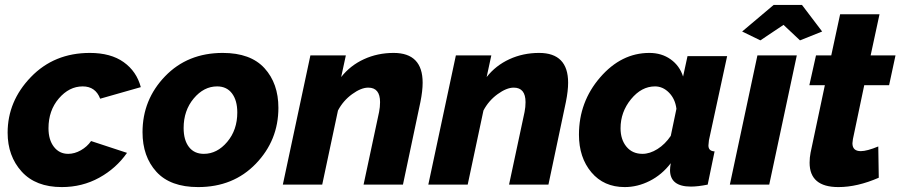

<svg xmlns="http://www.w3.org/2000/svg" viewBox="-20 -750 3658 780"><path d="M11 -211Q11 -339 105.5 -437Q200 -535 345 -535Q430 -535 482.5 -497.5Q535 -460 552 -396L387 -349Q368 -399 316 -399Q261 -399 219 -350Q177 -301 177 -229Q177 -182 199 -153.5Q221 -125 257 -125Q283 -125 308.5 -139.5Q334 -154 350 -177L496 -129Q452 -66 383 -28Q314 10 231 10Q125 10 68 -53Q11 -116 11 -211Z M559 -213Q559 -345 650.5 -440Q742 -535 885 -535Q998 -535 1054.5 -473Q1111 -411 1111 -312Q1111 -180 1019.5 -85Q928 10 785 10Q672 10 615.5 -52Q559 -114 559 -213ZM944 -293Q944 -342 922.5 -370.5Q901 -399 862 -399Q808 -399 767 -350Q726 -301 726 -230Q726 -181 747.5 -153Q769 -125 808 -125Q862 -125 903 -173.5Q944 -222 944 -293Z M1241 -525H1385L1366 -437Q1403 -484 1458.5 -509.5Q1514 -535 1579 -535Q1697 -535 1697 -414Q1697 -381 1688 -336L1617 0H1457L1520 -295Q1524 -315 1524 -335Q1524 -394 1476 -394Q1447 -394 1410.5 -367.5Q1374 -341 1353 -301L1289 0H1129Z M1832 -525H1976L1957 -437Q1994 -484 2049.5 -509.5Q2105 -535 2170 -535Q2288 -535 2288 -414Q2288 -381 2279 -336L2208 0H2048L2111 -295Q2115 -315 2115 -335Q2115 -394 2067 -394Q2038 -394 2001.5 -367.5Q1965 -341 1944 -301L1880 0H1720Z M2332 -203Q2332 -336 2418 -435.5Q2504 -535 2618 -535Q2668 -535 2704.5 -509Q2741 -483 2755 -439L2773 -522H2934L2860 -180Q2858 -162 2858 -159Q2858 -136 2883 -135L2855 0Q2815 8 2787 8Q2702 8 2702 -59Q2702 -69 2705 -87Q2669 -40 2619.5 -15Q2570 10 2518 10Q2433 10 2382.5 -50Q2332 -110 2332 -203ZM2705 -198 2728 -308Q2723 -348 2698 -373.5Q2673 -399 2641 -399Q2586 -399 2543.5 -347Q2501 -295 2501 -229Q2501 -183 2525 -154Q2549 -125 2590 -125Q2620 -125 2651 -144.5Q2682 -164 2705 -198Z M2995 -622 3123 -730H3238L3320 -622L3230 -586L3163 -649L3069 -586ZM3057 -525H3217L3105 0H2945Z M3269 -89Q3269 -110 3273 -130L3331 -404H3268L3295 -525H3357L3393 -692H3553L3517 -525H3618L3592 -404H3491L3445 -185Q3443 -173 3443 -168Q3443 -136 3477 -136Q3502 -136 3548 -155L3550 -28Q3463 10 3386 10Q3269 10 3269 -89Z"/></svg>

Font: Raleway-v4020 ExtraBold
Style: Italic
Weight: 800
Italic angle: -12°
Designer: Matt McInerney, Pablo Impallari, Rodrigo Fuenzalida
Foundry: Matt McInerney, Pablo Impallari, Rodrigo Fuenzalida
Version: Version 4.020;PS 004.020;hotconv 1.0.88;makeotf.lib2.5.64775